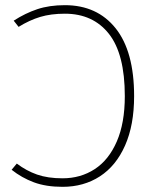

<svg xmlns="http://www.w3.org/2000/svg" viewBox="-20 -713 613 743"><path d="M499 -341Q499 -229 464 -150Q429 -71 366.5 -30.5Q304 10 222 10Q158 10 111 -7.5Q64 -25 25 -56L45 -80Q82 -52 123.5 -37.5Q165 -23 222 -23Q292 -23 346.5 -58.5Q401 -94 432 -165.5Q463 -237 463 -341Q463 -504 401.5 -582Q340 -660 231 -660Q177 -660 135.5 -647.5Q94 -635 52 -609L33 -633Q78 -662 124.5 -677.5Q171 -693 231 -693Q356 -693 427.5 -603.5Q499 -514 499 -341Z"/></svg>

Font: FiraGO UltraLight
Style: Regular
Weight: 200
Designer: bBox Type
Foundry: bBox Type GmbH
Version: Version 1.001